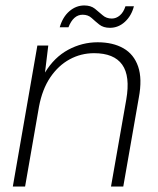

<svg xmlns="http://www.w3.org/2000/svg" viewBox="-20 -684 581 704"><path d="M27 0 117 -517H157L145 -418Q179 -474 230 -501.5Q281 -529 338 -529Q394 -529 432.5 -507Q471 -485 486.5 -440Q502 -395 489 -326L432 0H387L443 -319Q458 -405 428 -447Q398 -489 325 -489Q277 -489 235.5 -466.5Q194 -444 164.5 -400.5Q135 -357 123 -293L72 0ZM199 -584Q210 -622 234.5 -643Q259 -664 289 -664Q313 -664 328 -652Q343 -640 356.5 -628Q370 -616 390 -616Q406 -616 419.5 -627.5Q433 -639 440 -661H471Q462 -626 438 -604Q414 -582 383 -582Q359 -582 344 -594Q329 -606 316 -618Q303 -630 283 -630Q266 -630 253 -618.5Q240 -607 231 -584Z"/></svg>

Font: DM Sans 11pt ExtraLight
Style: Italic
Weight: 250
Italic angle: -10°
Version: Version 4.004;gftools[0.9.30]